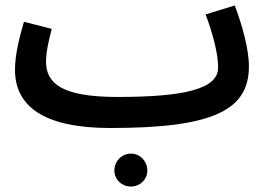

<svg xmlns="http://www.w3.org/2000/svg" viewBox="-20 -449 984 705"><path d="M385 21H386C762 21 894 -44 894 -205C894 -272 867 -363 842 -429L735 -396C762 -324 781 -251 781 -201C781 -121 653 -93 411 -93C208 -93 149 -142 149 -223C149 -260 161 -309 170 -343L68 -369C53 -318 35 -250 35 -193C35 -56 145 21 385 21ZM461 236C494 236 521 210 521 177C521 143 494 115 461 115C427 115 400 143 400 177C400 210 427 236 461 236Z"/></svg>

Font: Noto Sans Arabic SemCond SemBd
Style: Regular
Weight: 600
Width: 4
Designer: Monotype Design Team, Nadine Chahine, Nizar Qandah and Khaled Hosny
Foundry: Monotype Imaging Inc.
Version: Version 2.012